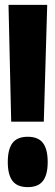

<svg xmlns="http://www.w3.org/2000/svg" viewBox="-20 -760 228 789"><path d="M26 -260 15 -740H174L160 -260ZM12 -94Q12 -147 31.5 -172.5Q51 -198 94 -198Q137 -198 156.5 -172.5Q176 -147 176 -94Q176 -42 156.5 -16.5Q137 9 94 9Q51 9 31.5 -16.5Q12 -42 12 -94Z"/></svg>

Font: Georama ExtraCondensed ExtraBold
Style: Regular
Weight: 800
Width: 2
Designer: Jean-Baptiste Levee
Foundry: Production Type
Version: Version 1.000